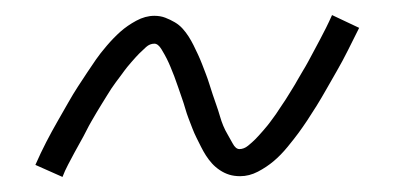

<svg xmlns="http://www.w3.org/2000/svg" viewBox="-20 -419 540 255"><path d="M63 -184 27 -200Q34 -216 41.5 -230.5Q49 -245 56.5 -258Q64 -271 70.5 -282.5Q77 -294 83.5 -304Q90 -314 96 -323Q102 -332 107.5 -340Q113 -348 122 -358.5Q131 -369 140 -377Q149 -385 161 -391.5Q173 -398 185 -398Q193 -398 199.5 -395.5Q206 -393 212 -389.5Q218 -386 222.5 -381Q227 -376 230.5 -370.5Q234 -365 237 -359Q240 -353 243 -346.5Q246 -340 248.5 -333.5Q251 -327 253.5 -320.5Q256 -314 258 -307.5Q260 -301 262.5 -293.5Q265 -286 267.5 -279Q270 -272 272 -265Q274 -258 276.5 -252Q279 -246 282 -241Q285 -236 289 -228.5Q293 -221 298 -221Q304 -221 309.5 -225.5Q315 -230 319 -234Q323 -238 329.5 -245.5Q336 -253 338.5 -256.5Q341 -260 344 -264Q347 -268 349.5 -272Q352 -276 355.5 -281Q359 -286 362 -291Q365 -296 368.5 -301.5Q372 -307 375 -312.5Q378 -318 382 -324.5Q386 -331 389.5 -337.5Q393 -344 397 -351.5Q401 -359 405 -366.5Q409 -374 413 -382Q417 -390 421 -399L457 -382Q449 -366 442 -352Q435 -338 427.5 -325Q420 -312 413.5 -300.5Q407 -289 400.5 -278.5Q394 -268 388 -259Q382 -250 376.5 -242.5Q371 -235 362 -224Q353 -213 343.5 -205Q334 -197 322.5 -191Q311 -185 299 -185Q291 -185 284.5 -187Q278 -189 272 -193Q266 -197 261.5 -202Q257 -207 253.5 -212.5Q250 -218 247 -224Q244 -230 241 -236Q238 -242 235.5 -248.5Q233 -255 230.5 -261.5Q228 -268 226 -275Q224 -282 221.5 -289Q219 -296 216.5 -303.5Q214 -311 211.5 -317.5Q209 -324 206.5 -330Q204 -336 201.5 -341Q199 -346 194.5 -353.5Q190 -361 185 -361Q179 -361 174 -356.5Q169 -352 165 -348Q161 -344 154.5 -336.5Q148 -329 145.5 -325.5Q143 -322 140 -318Q137 -314 134 -310Q131 -306 128 -301.5Q125 -297 122 -292Q119 -287 115.5 -281.5Q112 -276 108.5 -270Q105 -264 101.5 -258Q98 -252 94.5 -245Q91 -238 87 -231Q83 -224 79 -216.5Q75 -209 70.5 -200.5Q66 -192 63 -184Z"/></svg>

Font: Iosevka SS18 Extralight
Style: Italic
Weight: 200
Italic angle: -9°
Monospace: yes
Designer: Belleve Invis
Foundry: Belleve Invis
Version: Version 25.1.1; ttfautohint (v1.8.4)